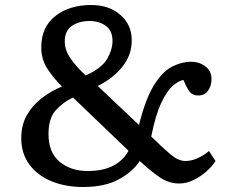

<svg xmlns="http://www.w3.org/2000/svg" viewBox="-20 -734 917 768"><path d="M312 14Q242 14 186 -9Q130 -32 97.5 -76Q65 -120 65 -181Q65 -234 87.5 -273.5Q110 -313 147 -341.5Q184 -370 228 -388Q198 -417 171.5 -456Q145 -495 145 -544Q145 -626 201.5 -670Q258 -714 345 -714Q416 -714 461.5 -674.5Q507 -635 507 -573Q507 -514 469.5 -467Q432 -420 371 -390L536 -234Q562 -339 596 -393.5Q630 -448 668.5 -467.5Q707 -487 744 -487Q777 -487 801.5 -468.5Q826 -450 826 -418Q826 -390 812 -371Q798 -352 773 -352Q753 -352 741 -364.5Q729 -377 714 -414Q696 -412 672 -391.5Q648 -371 625 -322.5Q602 -274 585 -188Q627 -147 651.5 -125.5Q676 -104 691.5 -97Q707 -90 722 -90Q745 -90 770 -101Q795 -112 816 -130L842 -90Q829 -69 806 -48.5Q783 -28 754.5 -14Q726 0 697 0Q657 0 622.5 -22.5Q588 -45 539 -90Q511 -47 455 -16.5Q399 14 312 14ZM323 -432Q388 -462 409 -499Q430 -536 430 -570Q430 -611 403.5 -630.5Q377 -650 338 -650Q296 -650 267.5 -630.5Q239 -611 239 -568Q239 -534 262 -500.5Q285 -467 323 -432ZM330 -50Q392 -50 432.5 -71Q473 -92 494 -131L272 -344Q232 -325 203 -293Q174 -261 174 -198Q174 -124 218.5 -87Q263 -50 330 -50Z"/></svg>

Font: Literata 7pt
Style: Regular
Weight: 400
Designer: Latin by Veronika Burian and Jose Scaglione. Greek by Irene Vlachou. Cyrillic by Vera Evstafieva.
Foundry: TypeTogether
Version: Version 3.002